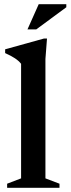

<svg xmlns="http://www.w3.org/2000/svg" viewBox="-20 -895 336 915"><path d="M196.5 -45 263.5 -19.5V0H14V-19.5L80.5 -45V-591Q69.5 -605 51.5 -617Q33.5 -629 4.5 -642V-660L190 -711.5H204L196.5 -614ZM111 -755 164.5 -875H296V-860.5L153 -755Z"/></svg>

Font: Newsreader Text SemiBold
Style: Regular
Weight: 600
Designer: Hugues Gentile
Foundry: Production Type
Version: Version 1.001